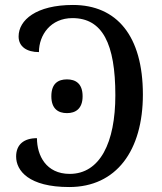

<svg xmlns="http://www.w3.org/2000/svg" viewBox="-20 -744 653 774"><path d="M259 10C449 10 556 -137 556 -363C556 -599 451 -724 274 -724C126 -724 55 -663 55 -597C55 -556 88 -534 137 -534C137 -604 185 -671 272 -671C393 -671 445 -568 445 -360C445 -169 383 -43 261 -43C166 -43 129 -117 129 -187C77 -187 45 -162 45 -113C45 -56 96 10 259 10ZM250 -288C284 -288 313 -305 313 -356C313 -408 284 -424 250 -424C215 -424 187 -408 187 -356C187 -305 215 -288 250 -288Z"/></svg>

Font: Noto Serif
Style: Regular
Weight: 400
Designer: Monotype Design Team
Foundry: Monotype Imaging Inc.
Version: Version 2.015